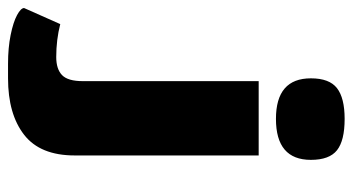

<svg xmlns="http://www.w3.org/2000/svg" viewBox="-300 -482 878 478"><g transform="rotate(90 139.0 -243.0)"><path d="M95 -578Q95 -624 119.5 -643Q144 -662 196 -662Q250 -662 274 -643Q298 -624 298 -578Q298 -491 196 -491Q95 -491 95 -578ZM-80 136 -40 46Q-1 56 42 56Q72 56 87 41.5Q102 27 102 -10V-448H287V10Q287 96 235.5 136Q184 176 95 176H59Q19 176 -13 169.5Q-45 163 -62.5 153.5Q-80 144 -80 136Z"/></g></svg>

Font: Gold Bold
Style: Regular
Weight: 400
Designer: jaiki
Version: Version 1.000